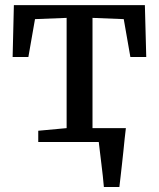

<svg xmlns="http://www.w3.org/2000/svg" viewBox="-20 -568 636 768"><path d="M395.5 180Q394 159.5 391.2 135.5Q388.5 111.5 385.5 87Q382.5 62.5 379.8 40Q377 17.5 375 -0.5L332 -55.5H483.5Q481 -35.5 478.5 -11.8Q476 12 473.5 37.5Q471 63 468 88.2Q465 113.5 462.5 137Q460 160.5 457.5 180ZM133 0V-45L246.5 -55.5V-496.5L120 -491.5L93.5 -340H30.5L35.5 -547.5H559.5L565 -340H501.5L475 -491.5L350 -496.5V-55.5L466 -45V0Z"/></svg>

Font: Merriweather 36pt
Style: Regular
Weight: 400
Designer: Eben Sorkin
Foundry: Eben Sorkin
Version: Version 2.100